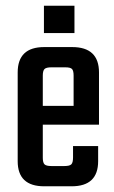

<svg xmlns="http://www.w3.org/2000/svg" viewBox="-20 -653 400 673"><path d="M135 -488H233Q327 -488 327 -399V-216H130V-100Q130 -83 136 -77Q142 -71 160 -71H206Q224 -71 230 -77Q236 -83 236 -101V-141H324V-88Q324 0 231 0H135Q42 0 42 -88V-399Q42 -488 135 -488ZM130 -282H238V-388Q238 -405 232.5 -411Q227 -417 209 -417H160Q142 -417 136 -411Q130 -405 130 -388ZM241 -633V-537H134V-633Z"/></svg>

Font: Teko Regular
Style: Regular
Weight: 400
Designer: Manushi Parikh, Jonny Pinhorn
Foundry: Indian Type Foundry
Version: Version 1.105;PS 1.0;hotconv 1.0.78;makeotf.lib2.5.61930; tt